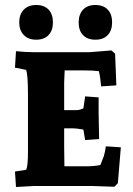

<svg xmlns="http://www.w3.org/2000/svg" viewBox="-20 -745 534 769"><path d="M237 -158 238 -79H327Q357 -79 382 -84Q384 -88 396 -120Q401 -137 404 -159L464 -155L452 -11L438 3Q365 0 350 0H115L44 4L40 -58L85 -65Q92 -81 92 -135V-366Q92 -442 85 -465L40 -474L44 -540Q81 -536 115 -536H339L426 -543L441 -530L446 -403L385 -399Q382 -436 376 -460Q353 -463 316 -463H239L237 -414V-304H287Q298 -304 314 -311L321 -359L375 -355V-292L377 -188L321 -184L314 -226Q287 -231 272 -231H237ZM75 -706Q93 -725 125 -725Q157 -725 174.5 -706.5Q192 -688 192 -655.5Q192 -623 174.5 -604.5Q157 -586 125 -586Q93 -586 75 -605Q57 -624 57 -655.5Q57 -687 75 -706ZM312.5 -706Q330 -725 362 -725Q394 -725 411.5 -706.5Q429 -688 429 -655.5Q429 -623 411.5 -604.5Q394 -586 362 -586Q330 -586 312.5 -604.5Q295 -623 295 -655Q295 -687 312.5 -706Z"/></svg>

Font: Andada SC
Style: Bold
Weight: 700
Designer: Carolina Giovagnoli
Foundry: Carolina Giovagnoli
Version: Version 1.003